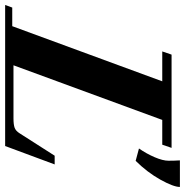

<svg xmlns="http://www.w3.org/2000/svg" viewBox="-20 -730 736 765"><g transform="rotate(90 348.5 -348.0)"><path d="M607.4 -520 558.1 -533.2Q578.6 -562.5 592.8 -595.5Q606.9 -628.4 606.9 -650.9Q606.9 -674.8 605.5 -696.3H711.4Q711.4 -670.9 682.4 -618.7Q653.3 -566.4 607.4 -520ZM-13.7 0 -3.4 -28.3H70.8L290.5 -626H171.4L184.1 -663.1H555.7L543 -626H444.3L226.6 -33.2H438Q462.9 -33.2 475.6 -37.8Q488.3 -42.5 497.6 -57.6L586.9 -197.3H621.6L548.3 0Z"/></g></svg>

Font: Elstob 18pt ExtraBold
Style: Italic
Weight: 800
Italic angle: -20°
Designer: Peter S. Baker
Version: Version 1.015